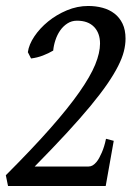

<svg xmlns="http://www.w3.org/2000/svg" viewBox="-21 -623 461 643"><path d="M399.4 -493.7Q399.4 -473.1 393.8 -450.9Q388.2 -428.7 374.5 -401.6Q360.8 -374.5 338.4 -341.8Q315.9 -309.1 282.2 -268.3Q248.5 -227.5 202.1 -177.2Q155.8 -127 95.2 -65.4H275.9Q283.2 -65.4 289.6 -69.3Q295.9 -73.2 301.5 -79.8Q307.1 -86.4 311.5 -94.7Q315.9 -103 319.8 -111.8Q328.6 -131.8 334 -158.2L359.9 -151.4L333 0H5.9L-1.5 -36.1Q86.9 -124.5 147.2 -192.9Q207.5 -261.2 244.6 -314.2Q281.7 -367.2 297.9 -406.7Q314 -446.3 314 -477.1Q314 -512.2 293.9 -533Q273.9 -553.7 236.8 -553.7Q218.8 -553.7 204.6 -544.4Q190.4 -535.2 180.4 -520.8Q170.4 -506.3 164.6 -488.5Q158.7 -470.7 157.2 -453.6Q141.6 -444.3 122.6 -437Q103.5 -429.7 83 -427.2L72.3 -448.2Q75.7 -473.6 94 -501Q112.3 -528.3 140.1 -551Q168 -573.7 202.9 -588.4Q237.8 -603 274.4 -603Q299.8 -603 322.5 -596.9Q345.2 -590.8 362.3 -577.6Q379.4 -564.5 389.4 -543.7Q399.4 -522.9 399.4 -493.7Z"/></svg>

Font: Gentium Book Basic
Style: Italic
Weight: 400
Italic angle: -8°
Designer: J. Victor Gaultney and Annie Olsen
Foundry: SIL International
Version: Version 1.102; 2013; Maintenance release